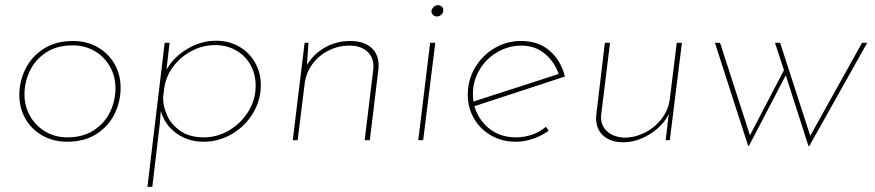

<svg xmlns="http://www.w3.org/2000/svg" viewBox="-20 -544 3396 745"><path d="M240 6Q188 6 145.5 -17.5Q103 -41 79 -82.5Q55 -124 55 -176Q55 -228 78.5 -276Q102 -324 149 -354.5Q196 -385 263 -385Q316 -385 358 -361.5Q400 -338 424 -296.5Q448 -255 448 -203Q448 -151 425 -103Q402 -55 355 -24.5Q308 6 240 6ZM241 -11Q302 -11 344 -38.5Q386 -66 407 -109.5Q428 -153 428 -202Q428 -248 406.5 -286Q385 -324 347 -346Q309 -368 262 -368Q201 -368 159 -340.5Q117 -313 96 -269.5Q75 -226 75 -178Q75 -132 96.5 -94Q118 -56 156 -33.5Q194 -11 241 -11Z M819 -386Q868 -386 907.5 -363.5Q947 -341 969.5 -301.5Q992 -262 992 -214Q992 -155 961.5 -104.5Q931 -54 880 -24Q829 6 770 6Q709 6 663.5 -27.5Q618 -61 604 -114L600 -64L571 181H552L619 -378H638L626 -274Q655 -324 708 -355Q761 -386 819 -386ZM771 -11Q823 -11 869.5 -38.5Q916 -66 944 -112Q972 -158 972 -211Q972 -256 952 -292Q932 -328 896 -348.5Q860 -369 815 -369Q767 -369 724 -346.5Q681 -324 652 -285.5Q623 -247 617 -199L614 -175Q613 -171 613 -162Q613 -130 629 -95Q645 -60 680.5 -35.5Q716 -11 771 -11Z M1339 -385Q1391 -385 1420 -359.5Q1449 -334 1449 -291Q1449 -279 1448 -273L1415 0H1395L1428 -272Q1429 -277 1429 -287Q1429 -323 1404 -345Q1379 -367 1336 -367Q1293 -367 1255 -348Q1217 -329 1192 -295Q1167 -261 1162 -218L1135 0H1116L1162 -378H1177L1171 -292Q1197 -335 1241.5 -360Q1286 -385 1339 -385Z M1669 -378 1622 0H1603L1649 -378ZM1654 -500Q1655 -510 1662.5 -517Q1670 -524 1680 -524Q1688 -524 1694.5 -518Q1701 -512 1700 -504Q1700 -494 1692.5 -487Q1685 -480 1675 -480Q1666 -480 1660 -486.5Q1654 -493 1654 -500Z M1982 -11Q2014 -11 2044.5 -21.5Q2075 -32 2098 -52L2109 -37Q2082 -17 2048.5 -5.5Q2015 6 1981 6Q1928 6 1885.5 -18.5Q1843 -43 1819 -84.5Q1795 -126 1795 -177Q1795 -233 1823 -281Q1851 -329 1898.5 -357Q1946 -385 2002 -385Q2069 -385 2112.5 -347.5Q2156 -310 2172 -247L1821 -132Q1836 -79 1878.5 -45Q1921 -11 1982 -11ZM2003 -367Q1953 -367 1909.5 -341.5Q1866 -316 1840.5 -273Q1815 -230 1815 -179Q1815 -170 1817 -150L2148 -257Q2131 -305 2093.5 -336Q2056 -367 2003 -367Z M2626 -378 2579 0H2563L2575 -102Q2554 -57 2503 -24.5Q2452 8 2398 8Q2350 8 2321.5 -17Q2293 -42 2293 -85Q2293 -96 2294 -101L2327 -378H2347L2313 -101L2312 -90Q2312 -56 2336 -34Q2360 -12 2403 -10Q2444 -10 2482.5 -29.5Q2521 -49 2547.5 -83.5Q2574 -118 2579 -160L2606 -378Z M3345 -378 3120 23H3117L3029 -252L2886 22H2883L2754 -378H2774L2890 -19L3022 -272L2987 -378H3007L3124 -17L3325 -378Z"/></svg>

Font: Josefin Sans Thin
Style: Italic
Weight: 200
Italic angle: -7°
Designer: Santiago Orozco
Foundry: Typemade
Version: Version 2.000